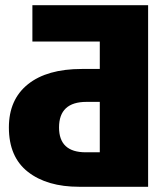

<svg xmlns="http://www.w3.org/2000/svg" viewBox="-20 -715 641 735"><path d="M547 -695V0H283Q160 0 87 -57Q14 -114 14 -227Q14 -334 87 -392.5Q160 -451 293 -451H362V-556H104V-695ZM308 -132H362V-325H311Q206 -325 206 -227Q206 -132 308 -132Z"/></svg>

Font: FiraGO ExtraBold
Style: Regular
Weight: 800
Designer: bBox Type
Foundry: bBox Type GmbH
Version: Version 1.001;PS 001.001;hotconv 1.0.88;makeotf.lib2.5.64775